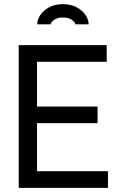

<svg xmlns="http://www.w3.org/2000/svg" viewBox="-20 -903 587 923"><path d="M70 0V-686H493V-606H158V-391H449V-311H158V-80H499V0ZM159 -786Q159 -809 174 -831Q189 -853 216.5 -868Q244 -883 282 -883Q321 -883 348.5 -868Q376 -853 391 -831Q406 -809 406 -786H342Q341 -797 324.5 -808Q308 -819 282 -819Q257 -819 241 -808Q225 -797 223 -786Z"/></svg>

Font: Archivo Narrow
Style: Regular
Weight: 400
Designer: Hector Gatti
Foundry: Omnibus-Type
Version: Version 3.002